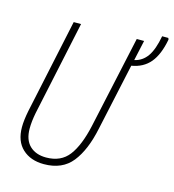

<svg xmlns="http://www.w3.org/2000/svg" viewBox="-113 -854 868 959"><g transform="rotate(15 321.0 -375.0)"><path d="M201 10Q132 10 90 -29Q48 -68 48 -141Q48 -176 58 -226L162 -714H200L96 -226Q87 -180 87 -144Q87 -85 118.5 -55Q150 -25 203 -25Q280 -25 320.5 -78.5Q361 -132 384 -236L488 -714H526L503 -609Q544 -618 569 -653.5Q594 -689 607 -760H639L642 -752Q627 -672 592 -630Q557 -588 496 -578L421 -232Q397 -117 346.5 -53.5Q296 10 201 10Z"/></g></svg>

Font: Noto Sans Condensed ExtraLight
Style: Italic
Weight: 200
Width: 3
Italic angle: -12°
Designer: Monotype Design Team
Foundry: Monotype Imaging Inc.
Version: Version 2.013; ttfautohint (v1.8.4.7-5d5b)